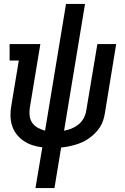

<svg xmlns="http://www.w3.org/2000/svg" viewBox="-20 -755 640 980"><path d="M161 205 196 -3Q170 -6 145.5 -14Q121 -22 100.5 -36Q80 -50 64.5 -70Q49 -90 41.5 -114Q34 -138 33.5 -164.5Q33 -191 38 -217L76 -446H29V-530H186L132 -204Q129 -183 131.5 -163Q134 -143 145 -127.5Q156 -112 173.5 -102.5Q191 -93 210 -88L317 -735H414L307 -88Q326 -91 345.5 -99Q365 -107 381 -120Q397 -133 407 -151.5Q417 -170 420 -189L477 -530H573L515 -175Q512 -157 506 -139Q500 -121 489.5 -105Q479 -89 465 -75Q451 -61 435 -49.5Q419 -38 401.5 -30Q384 -22 365.5 -16.5Q347 -11 329 -7.5Q311 -4 292 -2L258 205Z"/></svg>

Font: Iosevka Slab Medium Extended
Style: Italic
Weight: 500
Width: 7
Italic angle: -9°
Monospace: yes
Designer: Belleve Invis
Foundry: Belleve Invis
Version: Version 11.1.0; ttfautohint (v1.8.3)